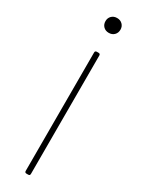

<svg xmlns="http://www.w3.org/2000/svg" viewBox="-235 -926 718 955"><g transform="rotate(30 124.5 -448.0)"><path d="M110 -10V-690Q110 -700 120 -700H130Q140 -700 140 -690V-10Q140 0 130 0H120Q110 0 110 -10ZM81 -854Q81 -872 93 -884Q105 -896 124 -896Q143 -896 155 -884Q167 -872 167 -854Q167 -835 155 -823Q143 -811 124 -811Q105 -811 93 -823Q81 -835 81 -854Z"/></g></svg>

Font: Barlow Semi Condensed Thin
Style: Regular
Weight: 250
Width: 4
Designer: Jeremy Tribby
Foundry: Tribby Type
Version: Version 1.408